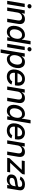

<svg xmlns="http://www.w3.org/2000/svg" viewBox="2468 -3265 1001 5977"><g transform="rotate(90 2968.5 -276.5)"><path d="M4.9 0 95.7 -545.9H202.1L111.3 0ZM170.9 -630.9Q143.6 -630.4 124.8 -649.2Q106 -668 106.9 -693.8Q108.4 -720.2 128.9 -738.8Q149.4 -757.3 176.8 -757.3Q204.6 -757.3 223.4 -738.8Q242.2 -720.2 241.7 -693.8Q239.7 -668 219.2 -649.2Q198.7 -630.4 170.9 -630.9Z M370.6 -323.7 317.9 0H211.4L302.2 -545.9H405.8L390.6 -456.1H397.5Q422.9 -500.5 467.3 -526.6Q511.7 -552.7 573.2 -552.7Q628.9 -552.7 666.7 -529.5Q704.6 -506.3 720.5 -460.4Q736.3 -414.6 725.1 -346.7L666.5 0H560.1L616.2 -334Q626.5 -393.1 601.3 -426.8Q576.2 -460.4 521.5 -460.9Q484.4 -460.9 452.6 -444.6Q420.9 -428.2 399.4 -397.9Q377.9 -367.7 370.6 -323.7Z M970.7 10.7Q904.3 10.3 858.6 -23.4Q813 -57.1 793.9 -120.4Q774.9 -183.6 788.6 -271.5Q803.7 -360.4 844 -423.3Q884.3 -486.3 941.7 -519.5Q999 -552.7 1064.9 -552.7Q1115.7 -552.7 1143.8 -535.9Q1171.9 -519 1185.5 -496.6Q1199.2 -474.1 1205.6 -457H1211.9L1256.8 -727.5H1362.8L1242.7 0H1139.2L1152.8 -85H1144Q1131.8 -67.9 1110.1 -45.4Q1088.4 -22.9 1054.4 -6.3Q1020.5 10.3 970.7 10.7ZM1006.8 -79.6Q1052.7 -80.1 1088.9 -104.2Q1125 -128.4 1149.7 -171.9Q1174.3 -215.3 1183.6 -272.5Q1193.4 -329.6 1183.3 -372.3Q1173.3 -415 1144.8 -438.7Q1116.2 -462.4 1069.8 -462.4Q1022 -462.4 986.3 -437.5Q950.7 -412.6 928.2 -369.6Q905.8 -326.7 897 -272.5Q887.7 -217.8 896.2 -174.1Q904.8 -130.4 932.1 -105.2Q959.5 -80.1 1006.8 -79.6Z M1343.3 0 1434.1 -545.9H1540.5L1449.7 0ZM1509.3 -630.9Q1481.9 -630.4 1463.1 -649.2Q1444.3 -668 1445.3 -693.8Q1446.8 -720.2 1467.3 -738.8Q1487.8 -757.3 1515.1 -757.3Q1543 -757.3 1561.8 -738.8Q1580.6 -720.2 1580.1 -693.8Q1578.1 -668 1557.6 -649.2Q1537.1 -630.4 1509.3 -630.9Z M1516.1 204.1 1642.1 -545.9H1745.6L1731 -457H1739.3Q1752 -474.1 1772.7 -496.6Q1793.5 -519 1827.6 -535.9Q1861.8 -552.7 1912.6 -552.7Q1978.5 -552.7 2024.4 -519.5Q2070.3 -486.3 2089.6 -423.3Q2108.9 -360.4 2094.2 -271.5Q2079.6 -183.6 2039.8 -120.4Q2000 -57.1 1942.9 -23.4Q1885.7 10.3 1819.3 10.7Q1770 10.3 1741.5 -6.3Q1712.9 -22.9 1698.7 -45.4Q1684.6 -67.9 1677.2 -85H1671.4L1623 204.1ZM1811.5 -79.6Q1858.9 -80.1 1894.8 -105.2Q1930.7 -130.4 1954.3 -174.1Q1978 -217.8 1987.3 -272.5Q1995.6 -326.7 1986.6 -369.6Q1977.5 -412.6 1950.2 -437.5Q1922.9 -462.4 1874.5 -462.4Q1828.1 -462.4 1792.2 -438.7Q1756.3 -415 1733.2 -372.3Q1710 -329.6 1700.7 -272.5Q1691.4 -215.3 1700.7 -171.9Q1710 -128.4 1737.8 -104.2Q1765.6 -80.1 1811.5 -79.6Z M2366.7 11.2Q2285.2 11.2 2231.2 -24.4Q2177.2 -60.1 2155.3 -124Q2133.3 -188 2147 -273.4Q2160.6 -356.4 2200.9 -419.2Q2241.2 -481.9 2302 -517.3Q2362.8 -552.7 2437.5 -552.7Q2484.9 -552.7 2526.9 -537.1Q2568.8 -521.5 2599.1 -488.3Q2629.4 -455.1 2641.8 -402.8Q2654.3 -350.6 2641.6 -276.4L2635.7 -240.7H2201.7L2214.8 -320.3H2594.7L2540.5 -295.9Q2549.3 -346.7 2541 -384.5Q2532.7 -422.4 2507.1 -443.6Q2481.4 -464.8 2436.5 -464.8Q2389.6 -464.8 2351.8 -442.1Q2314 -419.4 2289.3 -382.8Q2264.6 -346.2 2257.3 -303.2L2248.5 -249Q2239.7 -193.4 2251.5 -154.8Q2263.2 -116.2 2293.7 -96.2Q2324.2 -76.2 2370.6 -76.2Q2402.3 -76.2 2429.4 -85.7Q2456.5 -95.2 2477.8 -113Q2499 -130.9 2513.2 -156.7L2611.3 -133.8Q2591.8 -89.8 2556.6 -57.4Q2521.5 -24.9 2473.4 -6.8Q2425.3 11.2 2366.7 11.2Z M2830.1 -323.7 2777.3 0H2670.9L2761.7 -545.9H2865.2L2850.1 -456.1H2856.9Q2882.3 -500.5 2926.8 -526.6Q2971.2 -552.7 3032.7 -552.7Q3088.4 -552.7 3126.2 -529.5Q3164.1 -506.3 3179.9 -460.4Q3195.8 -414.6 3184.6 -346.7L3126 0H3019.5L3075.7 -334Q3085.9 -393.1 3060.8 -426.8Q3035.6 -460.4 2981 -460.9Q2943.8 -460.9 2912.1 -444.6Q2880.4 -428.2 2858.9 -397.9Q2837.4 -367.7 2830.1 -323.7Z M3430.2 10.7Q3363.8 10.3 3318.1 -23.4Q3272.5 -57.1 3253.4 -120.4Q3234.4 -183.6 3248 -271.5Q3263.2 -360.4 3303.5 -423.3Q3343.8 -486.3 3401.1 -519.5Q3458.5 -552.7 3524.4 -552.7Q3575.2 -552.7 3603.3 -535.9Q3631.3 -519 3645 -496.6Q3658.7 -474.1 3665 -457H3671.4L3716.3 -727.5H3822.3L3702.1 0H3598.6L3612.3 -85H3603.5Q3591.3 -67.9 3569.6 -45.4Q3547.9 -22.9 3513.9 -6.3Q3480 10.3 3430.2 10.7ZM3466.3 -79.6Q3512.2 -80.1 3548.3 -104.2Q3584.5 -128.4 3609.1 -171.9Q3633.8 -215.3 3643.1 -272.5Q3652.8 -329.6 3642.8 -372.3Q3632.8 -415 3604.2 -438.7Q3575.7 -462.4 3529.3 -462.4Q3481.4 -462.4 3445.8 -437.5Q3410.2 -412.6 3387.7 -369.6Q3365.2 -326.7 3356.4 -272.5Q3347.2 -217.8 3355.7 -174.1Q3364.3 -130.4 3391.6 -105.2Q3418.9 -80.1 3466.3 -79.6Z M4043.5 11.2Q3961.9 11.2 3908 -24.4Q3854 -60.1 3832 -124Q3810.1 -188 3823.7 -273.4Q3837.4 -356.4 3877.7 -419.2Q3918 -481.9 3978.8 -517.3Q4039.6 -552.7 4114.3 -552.7Q4161.6 -552.7 4203.6 -537.1Q4245.6 -521.5 4275.9 -488.3Q4306.2 -455.1 4318.6 -402.8Q4331.1 -350.6 4318.4 -276.4L4312.5 -240.7H3878.4L3891.6 -320.3H4271.5L4217.3 -295.9Q4226.1 -346.7 4217.8 -384.5Q4209.5 -422.4 4183.8 -443.6Q4158.2 -464.8 4113.3 -464.8Q4066.4 -464.8 4028.6 -442.1Q3990.7 -419.4 3966.1 -382.8Q3941.4 -346.2 3934.1 -303.2L3925.3 -249Q3916.5 -193.4 3928.2 -154.8Q3939.9 -116.2 3970.5 -96.2Q4001 -76.2 4047.4 -76.2Q4079.1 -76.2 4106.2 -85.7Q4133.3 -95.2 4154.5 -113Q4175.8 -130.9 4189.9 -156.7L4288.1 -133.8Q4268.6 -89.8 4233.4 -57.4Q4198.2 -24.9 4150.1 -6.8Q4102.1 11.2 4043.5 11.2Z M4506.8 -323.7 4454.1 0H4347.7L4438.5 -545.9H4542L4526.9 -456.1H4533.7Q4559.1 -500.5 4603.5 -526.6Q4647.9 -552.7 4709.5 -552.7Q4765.1 -552.7 4803 -529.5Q4840.8 -506.3 4856.7 -460.4Q4872.6 -414.6 4861.3 -346.7L4802.7 0H4696.3L4752.4 -334Q4762.7 -393.1 4737.5 -426.8Q4712.4 -460.4 4657.7 -460.9Q4620.6 -460.9 4588.9 -444.6Q4557.1 -428.2 4535.6 -397.9Q4514.2 -367.7 4506.8 -323.7Z M4892.6 0 4905.3 -72.3 5262.2 -448.2 5263.7 -453.6H4977.5L4992.7 -545.9H5411.6L5398.9 -467.8L5053.2 -97.7L5051.3 -92.3H5345.7L5330.6 0Z M5570.8 11.7Q5519 11.7 5480.5 -7.6Q5441.9 -26.9 5423.3 -64Q5404.8 -101.1 5413.6 -154.3Q5421.4 -200.7 5444.1 -230.5Q5466.8 -260.3 5500 -277.6Q5533.2 -294.9 5571.8 -303.7Q5610.4 -312.5 5649.9 -317.4Q5699.7 -322.8 5730.7 -326.9Q5761.7 -331.1 5777.3 -339.4Q5793 -347.7 5796.4 -366.7V-369.1Q5803.7 -415.5 5783 -440.9Q5762.2 -466.3 5710.9 -466.3Q5657.7 -466.3 5621.8 -443.1Q5585.9 -419.9 5568.8 -390.6L5474.1 -413.6Q5499.5 -463.4 5538.8 -493.9Q5578.1 -524.4 5625.5 -538.6Q5672.9 -552.7 5721.7 -552.7Q5754.4 -552.7 5789.6 -545.2Q5824.7 -537.6 5853.8 -517.3Q5882.8 -497.1 5897 -459.5Q5911.1 -421.9 5900.9 -362.3L5840.8 0H5737.8L5750.5 -74.7H5746.1Q5732.9 -54.7 5709 -34.7Q5685.1 -14.6 5650.6 -1.5Q5616.2 11.7 5570.8 11.7ZM5607.4 -73.2Q5651.9 -73.2 5686 -90.6Q5720.2 -107.9 5741.5 -136.2Q5762.7 -164.6 5768.1 -196.3L5779.8 -267.1Q5772.9 -261.7 5756.1 -257.1Q5739.3 -252.4 5718.3 -248.8Q5697.3 -245.1 5677 -242.4Q5656.7 -239.7 5644 -238.3Q5612.8 -233.9 5585.7 -224.9Q5558.6 -215.8 5540.5 -198.5Q5522.5 -181.2 5518.1 -152.8Q5510.7 -113.3 5536.4 -93.3Q5562 -73.2 5607.4 -73.2Z"/></g></svg>

Font: Inter Tight Medium
Style: Italic
Weight: 500
Italic angle: -9.39999°
Designer: Rasmus Andersson
Foundry: rsms
Version: Version 3.004